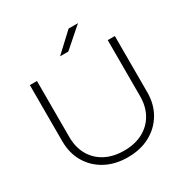

<svg xmlns="http://www.w3.org/2000/svg" viewBox="-212 -1126 1268 1311"><g transform="rotate(-30 422.0 -470.0)"><path d="M143 -308Q143 -227 177.5 -166.5Q212 -106 275 -73Q338 -40 422 -40Q507 -40 569.5 -73Q632 -106 666.5 -166.5Q701 -227 701 -308V-750H757V-308Q757 -213 714.5 -141Q672 -69 597 -28.5Q522 12 422 12Q323 12 247.5 -28.5Q172 -69 129.5 -141Q87 -213 87 -308V-750H143ZM509 -952H583L429 -817H364Z"/></g></svg>

Font: Unbounded ExtraLight
Style: Regular
Weight: 250
Designer: Luke Prowse, Jean-Baptiste Morizot, Fátima Lázaro, Florian Runge
Foundry: NaN
Version: Version 1.701;gftools[0.9.28.dev5+ged2979d]